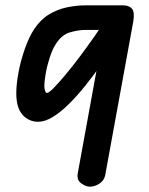

<svg xmlns="http://www.w3.org/2000/svg" viewBox="-20 -695 557 719"><path d="M41 -346Q41 -380 49.5 -425Q58 -470 73.5 -513.5Q89 -557 108 -586Q132 -622 163.5 -641Q195 -660 230.5 -667.5Q266 -675 301 -675H420V-583H395H301Q274 -583 242.5 -574Q211 -565 189 -530Q176 -510 166 -479Q156 -448 151 -418.5Q146 -389 146 -373Q146 -365 148.5 -356Q151 -347 156 -347Q163 -347 181.5 -366Q200 -385 226 -416Q252 -447 280 -484.5Q308 -522 334 -559Q360 -596 378 -626H459Q441 -588 416.5 -544.5Q392 -501 362 -458Q332 -415 300.5 -375.5Q269 -336 237.5 -305Q206 -274 177 -256.5Q148 -239 123 -239Q88 -239 64.5 -265Q41 -291 41 -346ZM317 4Q301 4 284 -8.5Q267 -21 271 -45L365 -560V-675H440Q464 -675 474.5 -662Q485 -649 479 -614L374 -39Q370 -19 352.5 -7.5Q335 4 317 4Z"/></svg>

Font: Edu QLD Beginner SemiBold
Style: Regular
Weight: 600
Designer: Tina and Corey Anderson
Foundry: Google for Education
Version: Version 1.003